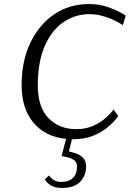

<svg xmlns="http://www.w3.org/2000/svg" viewBox="-20 -679 642 950"><path d="M588 -555Q588 -555 574.5 -563Q561 -571 537.5 -582Q514 -593 484 -601Q454 -609 421 -609Q352 -609 294 -569.5Q236 -530 201.5 -451.5Q167 -373 167 -256Q167 -149 220 -94.5Q273 -40 357 -40Q402 -40 436.5 -54.5Q471 -69 494.5 -88.5Q518 -108 530 -122.5Q542 -137 542 -137L565 -105Q565 -105 551.5 -87.5Q538 -70 510.5 -47.5Q483 -25 441 -7.5Q399 10 341 10H336L321 69Q321 71 333.5 73.5Q346 76 363 83Q380 90 393 104.5Q406 119 406 145Q406 190 376.5 220.5Q347 251 288 251Q255 251 236 240.5Q217 230 209.5 219.5Q202 209 202 209L222 189Q222 189 228.5 197Q235 205 248.5 213Q262 221 284 221Q322 221 341.5 201Q361 181 361 146Q361 126 349.5 116Q338 106 323 101.5Q308 97 296.5 95.5Q285 94 285 92L307 8Q204 -2 145.5 -72Q87 -142 87 -258Q87 -377 130 -467Q173 -557 248 -608Q323 -659 420 -659Q472 -659 513 -644.5Q554 -630 578 -616Q602 -602 602 -602Z"/></svg>

Font: Arsenal SC
Style: Italic
Weight: 400
Italic angle: -9.10001°
Designer: Andrij Shevchenko
Foundry: Stairsfor
Version: Version 2.001; ttfautohint (v1.8.4.7-5d5b)